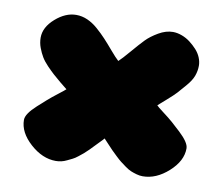

<svg xmlns="http://www.w3.org/2000/svg" viewBox="-60 -548 722 620"><g transform="rotate(10 301.0 -238.0)"><path d="M302 -99Q300 -96 289 -85Q278 -74 274.5 -70Q271 -66 260.5 -55.5Q250 -45 244.5 -40.5Q239 -36 229 -28Q219 -20 211.5 -16.5Q204 -13 195 -8.5Q186 -4 177 -2Q168 0 159 0Q115 0 75 -36Q35 -72 35 -113Q35 -123 43.5 -135.5Q52 -148 68.5 -163Q85 -178 97.5 -189Q110 -200 129.5 -215Q149 -230 153 -234Q145 -240 130 -252.5Q115 -265 105 -274Q95 -283 82 -296.5Q69 -310 61.5 -322.5Q54 -335 48 -351Q42 -367 42 -384Q42 -418 75 -447Q108 -476 143 -476Q162 -476 180 -468Q198 -460 214.5 -445.5Q231 -431 244.5 -416.5Q258 -402 274.5 -382.5Q291 -363 302 -353Q313 -363 336 -390Q359 -417 374 -432.5Q389 -448 413 -462Q437 -476 460 -476Q474 -476 489 -470.5Q504 -465 516.5 -455.5Q529 -446 539.5 -434.5Q550 -423 555.5 -409.5Q561 -396 561 -383Q561 -366 555 -349.5Q549 -333 532 -313.5Q515 -294 507.5 -285.5Q500 -277 475.5 -255.5Q451 -234 451 -234Q454 -230 474 -215Q494 -200 506.5 -189Q519 -178 535 -163Q551 -148 559.5 -135.5Q568 -123 568 -113Q568 -72 528 -36Q488 0 444 0Q434 0 423.5 -3Q413 -6 404.5 -9.5Q396 -13 385 -21Q374 -29 367.5 -34Q361 -39 349.5 -50Q338 -61 333.5 -65.5Q329 -70 317 -83Q305 -96 302 -99Z"/></g></svg>

Font: Coiny 2.0
Style: Regular
Weight: 400
Version: Version 1.001 July 11, 2018